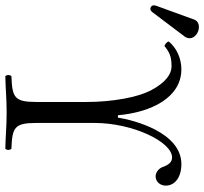

<svg xmlns="http://www.w3.org/2000/svg" viewBox="-72 -721 769 723"><g transform="rotate(90 312.5 -359.5)"><path d="M53 -724C40 -724 29 -718 25 -707L-27 -564C-28 -561 -29 -557 -29 -554C-29 -547 -23 -541 -15 -541C-11 -541 -6 -545 -3 -549L89 -671C93 -676 95 -684 95 -689C95 -709 73 -724 53 -724ZM414 -112V-331C414 -475 485 -623 544 -623C562 -623 572 -609 579 -590C585 -571 602 -561 615 -561C636 -561 650 -579 650 -599C650 -634 618 -658 569 -658C449 -658 403 -478 394 -419H385C374 -545 318 -658 212 -658C170 -658 130 -639 107 -610C109.7 -602.5 116 -597.6 124 -594C146 -612 162 -621 201 -621C230 -621 262 -599 292 -542C317 -493 335 -400 335 -300V-112C335 -29 318 -21 238 -18C232 -12 232 -1 238 5C287 4 321.5 0 375 0C428.1 0 461 4 511 5C517 -1 517 -12 511 -18C431 -21 414 -29 414 -112Z"/></g></svg>

Font: Libertinus Serif Display
Style: Regular
Weight: 400
Designer: Philipp H. Poll
Foundry: Khaled Hosny
Version: Version 6.1